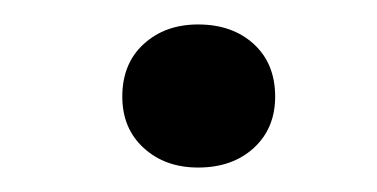

<svg xmlns="http://www.w3.org/2000/svg" viewBox="-20 -409 308 157"><path d="M205 -330Q205 -304 187.5 -288Q170 -272 142 -272Q115 -272 97.5 -288Q80 -304 80 -330Q80 -357 97.5 -373Q115 -389 142 -389Q170 -389 187.5 -373Q205 -357 205 -330Z"/></svg>

Font: Roboto Serif ExtraLight
Style: Italic
Weight: 250
Italic angle: -10°
Designer: Greg Gazdowicz
Foundry: Commercial Type
Version: Version 1.008